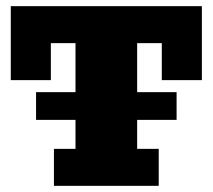

<svg xmlns="http://www.w3.org/2000/svg" viewBox="-20 -603 690 623"><path d="M155 0V-120H225V-463H145V-343H15V-583H635V-343H505V-463H425V-120H495V0ZM97 -214V-304H553V-214Z"/></svg>

Font: Rokkitt Black
Style: Regular
Weight: 900
Designer: Vernon Adams
Foundry: Vernon Adams
Version: Version 3.103